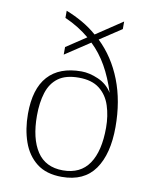

<svg xmlns="http://www.w3.org/2000/svg" viewBox="-86 -825 713 900"><g transform="rotate(10 270.5 -375.5)"><path d="M270 10Q196 10 150.5 -25.5Q105 -61 84 -121Q63 -181 63 -254Q63 -373 117 -433Q171 -493 276 -493Q314 -493 356.5 -474.5Q399 -456 423 -417Q401 -487 370.5 -540.5Q340 -594 298 -634L180 -556V-592L275 -655Q250 -676 221 -694Q192 -712 158 -727V-761Q199 -745 236.5 -723.5Q274 -702 306 -674L432 -758V-722L329 -654Q401 -585 439.5 -486Q478 -387 478 -264Q478 -135 427 -62.5Q376 10 270 10ZM270 -21Q353 -21 394 -81Q435 -141 435 -253Q435 -309 419.5 -357Q404 -405 367.5 -433.5Q331 -462 269 -462Q207 -462 171.5 -436Q136 -410 121 -362.5Q106 -315 106 -253Q106 -144 146.5 -82.5Q187 -21 270 -21Z"/></g></svg>

Font: Noto Serif Hentaigana ExtraLight
Style: Regular
Weight: 200
Designer: Kazuhiro Yamada
Foundry: nipponia
Version: Version 1.000